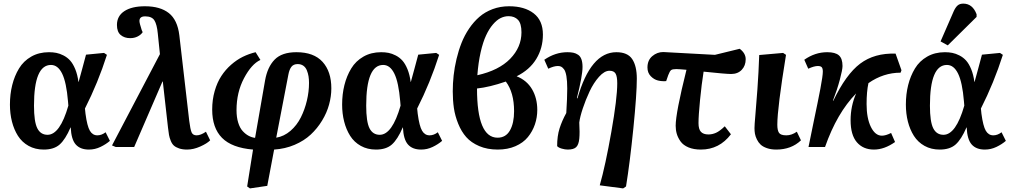

<svg xmlns="http://www.w3.org/2000/svg" viewBox="-20 -817 5635 1067"><path d="M223.1 14.2Q175.8 14.2 138.9 -6.3Q102.1 -26.9 79.8 -62Q57.6 -97.2 46.4 -141.4Q35.2 -185.5 35.2 -235.8Q35.2 -293.5 47.9 -344.2Q60.5 -395 85.7 -436.5Q110.8 -478 153.6 -502.4Q196.3 -526.9 252 -526.9Q273.9 -526.9 293 -523.2Q312 -519.5 333 -508.8Q354 -498 369.9 -480.5Q385.7 -462.9 398.2 -432.6Q410.6 -402.3 416 -361.8H417Q424.3 -386.7 437.7 -437.5Q451.2 -488.3 458 -513.2L558.1 -522.9L574.2 -512.2Q524.9 -357.4 452.1 -213.9L455.1 -185.1Q464.4 -115.7 479.5 -90.3Q494.6 -64.9 521 -64.9Q544.9 -64.9 566.9 -82L590.8 -34.2Q568.8 -15.1 538.3 -0.5Q507.8 14.2 474.1 14.2Q426.3 14.2 401.1 -13.9Q376 -42 373 -108.9H372.1Q343.3 -42 311.5 -13.9Q279.8 14.2 223.1 14.2ZM244.1 -67.9Q313.5 -67.9 359.9 -230L357.9 -253.9Q349.1 -359.4 325.4 -407.7Q301.8 -456.1 263.2 -456.1Q168.9 -456.1 168.9 -230Q168.9 -140.6 187.3 -104.2Q205.6 -67.9 244.1 -67.9Z M856.9 -630.9Q852.1 -681.2 838.1 -703.6Q824.2 -726.1 786.6 -726.1Q754.9 -726.1 754.9 -700.2Q754.9 -689 767.6 -649.9L772.9 -638.2Q763.2 -623.5 744.9 -614.3Q726.6 -605 703.6 -605Q671.4 -605 650.6 -622.6Q629.9 -640.1 629.9 -678.2Q629.9 -728 671.1 -755.1Q712.4 -782.2 785.6 -782.2Q870.1 -782.2 918.2 -744.4Q966.3 -706.5 976.6 -621.1L1031.7 -145Q1037.6 -98.1 1044.7 -81.5Q1051.8 -64.9 1072.8 -64.9Q1095.2 -64.9 1124.5 -85L1147.9 -37.1Q1130.4 -19.5 1092.8 -2.7Q1055.2 14.2 1019.5 14.2Q993.7 14.2 975.3 7.8Q957 1.5 946.5 -7.8Q936 -17.1 929 -34.4Q921.9 -51.8 919.2 -67.1Q916.5 -82.5 913.6 -107.9L884.8 -363.8H882.8L725.6 0H623.5L602.5 -8.8L868.7 -516.1Z M1821.3 -326.2Q1821.3 -281.7 1808.8 -236.1Q1796.4 -190.4 1770 -147Q1743.7 -103.5 1706.8 -69.1Q1669.9 -34.7 1617.2 -12.2Q1564.5 10.3 1503.4 14.2L1465.3 215.8L1369.1 230L1353.5 219.2L1386.2 14.2Q1268.6 4.4 1213.9 -50.8Q1159.2 -106 1159.2 -208Q1159.2 -263.2 1173.1 -311.3Q1187 -359.4 1210 -394.5Q1232.9 -429.7 1264.4 -457.3Q1295.9 -484.9 1329.8 -501.5Q1363.8 -518.1 1400.4 -526.9L1427.2 -483.9Q1377.9 -461.4 1336.2 -382.6Q1294.4 -303.7 1294.4 -205.1Q1294.4 -165.5 1303.7 -135.5Q1313 -105.5 1328.9 -88.4Q1344.7 -71.3 1361.8 -62.3Q1378.9 -53.2 1397.5 -50.8L1453.1 -370.1Q1466.3 -444.8 1506.3 -485.8Q1546.4 -526.9 1627.4 -526.9Q1724.1 -526.9 1772.7 -473.1Q1821.3 -419.4 1821.3 -326.2ZM1515.1 -51.8Q1558.6 -59.1 1594.2 -89.8Q1629.9 -120.6 1651.9 -164.6Q1673.8 -208.5 1685.5 -258.1Q1697.3 -307.6 1697.3 -356Q1697.3 -376 1694.6 -392.8Q1691.9 -409.7 1685.3 -426Q1678.7 -442.4 1665.8 -451.7Q1652.8 -460.9 1634.3 -460.9Q1611.3 -460.9 1599.6 -446Q1587.9 -431.2 1582.5 -401.9Z M2069.3 14.2Q2022 14.2 1985.1 -6.3Q1948.2 -26.9 1926 -62Q1903.8 -97.2 1892.6 -141.4Q1881.3 -185.5 1881.3 -235.8Q1881.3 -293.5 1894 -344.2Q1906.7 -395 1931.9 -436.5Q1957 -478 1999.8 -502.4Q2042.5 -526.9 2098.1 -526.9Q2120.1 -526.9 2139.2 -523.2Q2158.2 -519.5 2179.2 -508.8Q2200.2 -498 2216.1 -480.5Q2231.9 -462.9 2244.4 -432.6Q2256.8 -402.3 2262.2 -361.8H2263.2Q2270.5 -386.7 2283.9 -437.5Q2297.4 -488.3 2304.2 -513.2L2404.3 -522.9L2420.4 -512.2Q2371.1 -357.4 2298.3 -213.9L2301.3 -185.1Q2310.5 -115.7 2325.7 -90.3Q2340.8 -64.9 2367.2 -64.9Q2391.1 -64.9 2413.1 -82L2437 -34.2Q2415 -15.1 2384.5 -0.5Q2354 14.2 2320.3 14.2Q2272.5 14.2 2247.3 -13.9Q2222.2 -42 2219.2 -108.9H2218.3Q2189.5 -42 2157.7 -13.9Q2126 14.2 2069.3 14.2ZM2090.3 -67.9Q2159.7 -67.9 2206.1 -230L2204.1 -253.9Q2195.3 -359.4 2171.6 -407.7Q2147.9 -456.1 2109.4 -456.1Q2015.1 -456.1 2015.1 -230Q2015.1 -140.6 2033.4 -104.2Q2051.8 -67.9 2090.3 -67.9Z M2997.1 -625Q2997.1 -549.8 2960.2 -489.3Q2923.3 -428.7 2851.1 -393.1Q2907.7 -370.6 2936.8 -321Q2965.8 -271.5 2965.8 -206.1Q2965.8 -164.1 2952.6 -125.5Q2939.5 -86.9 2913.6 -55.2Q2887.7 -23.4 2844.5 -4.6Q2801.3 14.2 2746.1 14.2Q2688 14.2 2643.1 -5.1Q2598.1 -24.4 2571 -55.2Q2543.9 -85.9 2526.4 -129.4Q2508.8 -172.9 2502.4 -216.3Q2496.1 -259.8 2496.1 -309.1Q2496.1 -353 2501 -397.7Q2505.9 -442.4 2517.1 -489.5Q2528.3 -536.6 2544.9 -578.6Q2561.5 -620.6 2586.9 -658.2Q2612.3 -695.8 2643.8 -723.1Q2675.3 -750.5 2717.8 -766.4Q2760.3 -782.2 2809.1 -782.2Q2895 -782.2 2946 -742.7Q2997.1 -703.1 2997.1 -625ZM2806.2 -727.1Q2783.7 -727.1 2762.2 -716.6Q2740.7 -706.1 2719.5 -681.4Q2698.2 -656.7 2681.2 -620.1Q2664.1 -583.5 2651.1 -526.6Q2638.2 -469.7 2632.8 -398.9Q2752.4 -425.8 2815.2 -490.2Q2877.9 -554.7 2877.9 -637.2Q2877.9 -686.5 2858.6 -706.8Q2839.4 -727.1 2806.2 -727.1ZM2836.9 -199.2Q2836.9 -302.7 2791 -363.8Q2700.2 -332.5 2630.9 -325.2Q2630.9 -51.8 2745.1 -51.8Q2791 -51.8 2814 -92.3Q2836.9 -132.8 2836.9 -199.2Z M3080.1 -450.2Q3058.1 -450.2 3026.9 -435.1L3004.9 -484.9Q3065.9 -526.9 3133.3 -526.9Q3152.8 -526.9 3166.5 -523.9Q3180.2 -521 3192.6 -512.7Q3205.1 -504.4 3211.2 -487.3Q3217.3 -470.2 3217.3 -444.8Q3217.3 -396 3186 -272L3189 -270Q3262.2 -526.9 3405.3 -526.9Q3467.8 -526.9 3493.4 -488.5Q3519 -450.2 3519 -379.9Q3519 -294.9 3499.8 -104Q3480.5 86.9 3459 219.2L3442.9 230L3313 212.9Q3344.7 102.1 3377.4 -84.2Q3410.2 -270.5 3410.2 -354Q3410.2 -392.1 3400.9 -408Q3391.6 -423.8 3367.2 -423.8Q3338.9 -423.8 3308.8 -390.1Q3278.8 -356.4 3256.6 -309.1Q3234.4 -261.7 3218.8 -214.6Q3203.1 -167.5 3199.2 -136.2Q3202.6 -79.1 3199.2 -45.7Q3195.8 -12.2 3181.6 1Q3167.5 14.2 3135.3 14.2Q3120.1 14.2 3102.1 9Q3084 3.9 3076.2 -4.9Q3076.2 -61 3089.6 -103.3Q3103 -145.5 3127 -189Q3132.3 -272.9 3132.3 -325.2Q3132.3 -366.7 3127.7 -393.8Q3123 -420.9 3114.3 -432.1Q3105.5 -443.4 3097.9 -446.8Q3090.3 -450.2 3080.1 -450.2Z M3861.8 -132.8Q3861.8 -99.1 3875.2 -84.5Q3888.7 -69.8 3917 -69.8Q3938.5 -69.8 3959.2 -79.1Q3980 -88.4 4007.8 -115.2L4042 -70.8Q3977.5 14.2 3875 14.2Q3835 14.2 3805.9 2Q3776.9 -10.3 3762.2 -30.8Q3747.6 -51.3 3741.2 -72.8Q3734.9 -94.2 3734.9 -118.2Q3734.9 -189 3794.9 -429.2Q3750.5 -433.1 3737.8 -433.1Q3717.3 -433.1 3709.7 -427.5Q3702.1 -421.9 3693.8 -399.9L3682.1 -366.2Q3659.2 -364.3 3636.7 -369.6Q3614.3 -375 3596.2 -393.8Q3578.1 -412.6 3578.1 -441.9Q3578.1 -482.4 3605 -505.1Q3631.8 -527.8 3666 -527.8L3953.1 -512.2L4090.8 -545.9Q4124 -521 4124 -487.8Q4124 -452.1 4102.1 -429Q4080.1 -405.8 4043 -405.8Q4013.2 -405.8 3890.1 -418.9Q3878.9 -349.1 3870.4 -262Q3861.8 -174.8 3861.8 -132.8Z M4332 -522.9 4348.1 -512.2Q4299.8 -215.8 4299.8 -124Q4299.8 -92.8 4309.1 -78.9Q4318.4 -64.9 4350.1 -64.9Q4379.4 -64.9 4408.2 -85L4431.2 -37.1Q4377.4 14.2 4293.9 14.2Q4264.6 14.2 4242.2 6.3Q4219.7 -1.5 4207 -13.4Q4194.3 -25.4 4186.3 -42Q4178.2 -58.6 4175.5 -73.5Q4172.9 -88.4 4172.9 -105Q4172.9 -123 4177.7 -176.5Q4182.6 -230 4189.2 -321.8Q4195.8 -413.6 4199.2 -511.2Z M4989.7 -426.8 4984.9 -413.1Q4889.2 -413.1 4806.2 -355Q4795.9 -308.6 4795.9 -238.8Q4795.9 -160.2 4819.8 -111.6Q4843.8 -63 4880.9 -63Q4902.3 -63 4932.1 -78.1L4954.1 -27.8Q4894.5 14.2 4836.9 14.2Q4776.9 14.2 4741.9 -26.4Q4707 -66.9 4707 -148.9Q4707 -227.1 4737.8 -297.9Q4630.9 -188.5 4564.9 0H4473.1Q4481.4 -43.9 4503.4 -148.2Q4525.4 -252.4 4539.1 -324.2Q4552.7 -396 4552.7 -418.9Q4552.7 -436.5 4546.6 -443.4Q4540.5 -450.2 4524.9 -450.2Q4504.4 -450.2 4471.7 -435.1L4449.7 -484.9Q4509.3 -526.9 4577.1 -526.9Q4622.1 -526.9 4642.1 -509.3Q4662.1 -491.7 4662.1 -450.2Q4662.1 -429.7 4647.2 -374Q4632.3 -318.4 4608.9 -257.8L4610.8 -256.8Q4681.2 -403.8 4760.3 -463.4Q4839.4 -522.9 4957 -519Z M5279.8 -753.9Q5289.6 -775.9 5301.5 -786.4Q5313.5 -796.9 5333 -796.9Q5384.8 -796.9 5407.2 -737.8V-723.1L5247.1 -564.9L5207 -586.9ZM5202.1 14.2Q5154.8 14.2 5117.9 -6.3Q5081.1 -26.9 5058.8 -62Q5036.6 -97.2 5025.4 -141.4Q5014.2 -185.5 5014.2 -235.8Q5014.2 -293.5 5026.9 -344.2Q5039.6 -395 5064.7 -436.5Q5089.8 -478 5132.6 -502.4Q5175.3 -526.9 5231 -526.9Q5252.9 -526.9 5272 -523.2Q5291 -519.5 5312 -508.8Q5333 -498 5348.9 -480.5Q5364.7 -462.9 5377.2 -432.6Q5389.6 -402.3 5395 -361.8H5396Q5403.3 -386.7 5416.7 -437.5Q5430.2 -488.3 5437 -513.2L5537.1 -522.9L5553.2 -512.2Q5503.9 -357.4 5431.2 -213.9L5434.1 -185.1Q5443.4 -115.7 5458.5 -90.3Q5473.6 -64.9 5500 -64.9Q5523.9 -64.9 5545.9 -82L5569.8 -34.2Q5547.9 -15.1 5517.3 -0.5Q5486.8 14.2 5453.1 14.2Q5405.3 14.2 5380.1 -13.9Q5355 -42 5352.1 -108.9H5351.1Q5322.3 -42 5290.5 -13.9Q5258.8 14.2 5202.1 14.2ZM5223.1 -67.9Q5292.5 -67.9 5338.9 -230L5336.9 -253.9Q5328.1 -359.4 5304.4 -407.7Q5280.8 -456.1 5242.2 -456.1Q5147.9 -456.1 5147.9 -230Q5147.9 -140.6 5166.3 -104.2Q5184.6 -67.9 5223.1 -67.9Z"/></svg>

Font: Literata Book
Style: Bold Italic
Weight: 700
Italic angle: -3°
Designer: Latin by Veronika Burian and Jose Scaglione. Greek by Irene Vlachou. Cyrillic by Vera Evstafieva
Foundry: TypeTogether
Version: Version 1.003;PS 001.003;hotconv 1.0.88;makeotf.lib2.5.64775